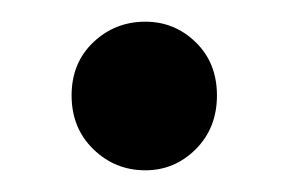

<svg xmlns="http://www.w3.org/2000/svg" viewBox="-20 -151 267 177"><path d="M114 6Q86 6 66 -13.5Q46 -33 46 -63Q46 -93 66 -112Q86 -131 114 -131Q141 -131 160.5 -112Q180 -93 180 -63Q180 -33 160.5 -13.5Q141 6 114 6Z"/></svg>

Font: Montserrat Thin Medium
Style: Regular
Weight: 500
Version: Version 9.000